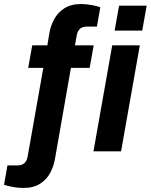

<svg xmlns="http://www.w3.org/2000/svg" viewBox="-118 -751 749 953"><path d="M-3 182Q-27 182 -54.5 177Q-82 172 -98 166L-81 70H-31Q11 70 19 27L97 -414H22L42 -526H117L127 -586Q133 -622 150.5 -655Q168 -688 201 -709.5Q234 -731 285 -731Q309 -731 336.5 -726Q364 -721 380 -715L363 -619H313Q271 -619 263 -576L254 -526H347L327 -414H234L155 37Q149 73 131.5 106.5Q114 140 81 161Q48 182 -3 182ZM346 0 439 -526H576L483 0ZM451 -599 473 -723H610L588 -599Z"/></svg>

Font: Archivo VF Beta
Style: Italic
Weight: 400
Italic angle: -10°
Designer: Hector Gatti
Foundry: Omnibus-Type
Version: Version 1.002